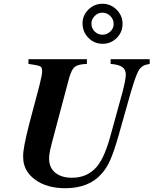

<svg xmlns="http://www.w3.org/2000/svg" viewBox="-20 -974 809 1012"><path d="M769 -662.1V-637.2Q753.9 -634.3 745.1 -631.6Q736.3 -628.9 727.1 -621.3Q717.8 -613.8 712.9 -606.2Q708 -598.6 700.2 -579.8Q692.4 -561 686.3 -541.7Q680.2 -522.5 668.9 -485.8L605 -259.8Q581.5 -177.7 562.5 -133.8Q543.5 -89.8 518.1 -61Q450.7 18.1 324.2 18.1Q226.1 18.1 164.1 -27.8Q102.1 -73.7 102.1 -146V-150.9Q100.6 -189.9 133.8 -319.8L188 -523.9Q202.1 -579.6 202.1 -598.1Q202.1 -606.9 200.9 -611.6Q199.7 -616.2 196.8 -620.4Q193.8 -624.5 184.3 -627.2Q174.8 -629.9 163.6 -631.8Q152.3 -633.8 129.9 -637.2V-662.1H438V-637.2Q391.6 -635.3 374.8 -622.1Q357.9 -608.9 345.2 -565.9L266.1 -269Q248.5 -203.6 243.7 -180.7Q238.8 -157.7 238.8 -138.2Q238.8 -90.8 271 -64Q303.2 -37.1 359.9 -37.1Q440.9 -37.1 491.2 -96.2Q513.7 -124.5 531.2 -165.8Q548.8 -207 567.9 -278.8L625 -485.8Q643.1 -555.2 643.1 -581.1Q643.1 -607.4 624.5 -620.6Q606 -633.8 563 -637.2V-662.1ZM520 -954.1Q563.5 -954.1 594.7 -922.9Q626 -891.6 626 -848.1Q626 -804.7 595.2 -773.9Q564.5 -743.2 521 -743.2Q476.6 -743.2 445.8 -774.7Q415 -806.2 415 -851.1Q415 -893.1 446 -923.6Q477.1 -954.1 520 -954.1ZM519 -907.2Q496.1 -907.2 479 -889.6Q461.9 -872.1 461.9 -849.1Q461.9 -825.2 479 -808.1Q496.1 -791 520 -791Q543.9 -791 561.5 -807.9Q579.1 -824.7 579.1 -847.2Q579.1 -872.1 561.5 -889.6Q543.9 -907.2 519 -907.2Z"/></svg>

Font: Accordance
Style: Bold-Italic
Weight: 700
Italic angle: -11°
Version: Version 1.2 (build January 31, 2020) Miklal Software Solutio